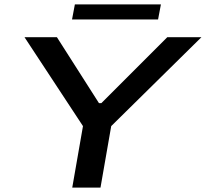

<svg xmlns="http://www.w3.org/2000/svg" viewBox="-20 -857 940 877"><path d="M310 0 359 -281 92 -687H240L432 -386H443L744 -687H900L488 -281L439 0ZM309 -768 322 -837H715L702 -768Z"/></svg>

Font: Archivo Expanded Medium
Style: Italic
Weight: 500
Width: 7
Italic angle: -10°
Designer: Hector Gatti
Foundry: Omnibus-Type
Version: Version 2.001